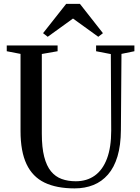

<svg xmlns="http://www.w3.org/2000/svg" viewBox="-20 -982 738 1010"><path d="M372.5 9Q277.5 9 214.2 -21.5Q151 -52 119.5 -118.8Q88 -185.5 88 -293V-698.5L15.5 -712.5V-743H283V-712.5L200 -698V-279.5Q200 -206 212.5 -157.5Q225 -109 248.2 -80.8Q271.5 -52.5 304.5 -40.5Q337.5 -28.5 378.5 -28.5Q437 -28.5 478.8 -58.5Q520.5 -88.5 542.8 -147.8Q565 -207 565 -295L563 -697.5L485.5 -712.5V-743H687V-712.5L619 -698.5L616 -299Q615.5 -217.5 598 -159.2Q580.5 -101 548 -63.8Q515.5 -26.5 471.2 -8.8Q427 9 372.5 9ZM231 -788.5 206.5 -807.5 328 -961.5H400.5L521.5 -807.5L497 -788.5L364 -884.5Z"/></svg>

Font: Merriweather 96pt
Style: Regular
Weight: 400
Version: Version 2.100